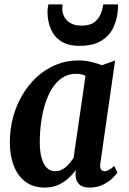

<svg xmlns="http://www.w3.org/2000/svg" viewBox="-20 -839 583 869"><path d="M434.5 -102.5Q431.5 -80 437.2 -72Q443 -64 453 -64Q460.5 -64 471.2 -69.2Q482 -74.5 497.5 -88L511.5 -57.5Q506 -49 489.5 -32.8Q473 -16.5 446.5 -3.2Q420 10 385 10Q353.5 10 338 -5Q322.5 -20 321.5 -51.5L323.5 -69.5Q307.5 -48 287.2 -30Q267 -12 241.2 -1Q215.5 10 182 10Q130.5 10 95.2 -16.5Q60 -43 42.2 -89.2Q24.5 -135.5 24.5 -194.5Q24.5 -254 39.2 -308.8Q54 -363.5 81.8 -410.2Q109.5 -457 148 -491.8Q186.5 -526.5 233.8 -546Q281 -565.5 335 -565.5Q363 -565.5 392 -558.8Q421 -552 441.5 -544L501 -565ZM367 -495.5Q358 -500.5 347.5 -502.8Q337 -505 325 -505Q289.5 -505 262.2 -487.2Q235 -469.5 215.5 -438.2Q196 -407 183.8 -367Q171.5 -327 165.8 -283Q160 -239 160 -195.5Q160 -150.5 169 -121.2Q178 -92 193.5 -78Q209 -64 228.5 -64Q243.5 -64 255.8 -69.2Q268 -74.5 278.2 -83.2Q288.5 -92 297 -102.8Q305.5 -113.5 313 -124ZM340 -631.5Q288 -631.5 256.2 -652.2Q224.5 -673 209.8 -708Q195 -743 195 -786Q195 -796 196.5 -804.8Q198 -813.5 199 -819H263.5Q263 -814.5 262.5 -809.5Q262 -804.5 262 -798.5Q262 -780 271.2 -762.5Q280.5 -745 299.8 -734Q319 -723 349.5 -723Q387 -723 407.2 -738.8Q427.5 -754.5 436.2 -777Q445 -799.5 447 -819H514Q514 -814.5 514 -809.2Q514 -804 513.5 -798Q511.5 -755 494.2 -716.8Q477 -678.5 439.5 -655Q402 -631.5 340 -631.5Z"/></svg>

Font: Merriweather 24pt SemiCondensed
Style: Bold Italic
Weight: 700
Width: 4
Italic angle: -7.8°
Designer: Eben Sorkin
Foundry: Eben Sorkin
Version: Version 2.101